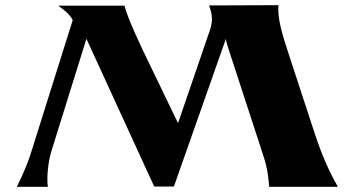

<svg xmlns="http://www.w3.org/2000/svg" viewBox="-20 -722 1371 742"><path d="M45 0H165C160 -32 165 -95 179 -139L314 -572L576 -1H652L853 -572C854 -561 858 -549 864 -530L992 -138C1008 -90 1016 -60 1020 0H1286C1251 -60 1223 -125 1195 -210L1099 -503C1070 -591 1052 -649 1056 -702L788 -701C800 -668 804 -642 791 -605L668 -246L558 -474C523 -546 476 -644 461 -700H205C233 -680 250 -666 261 -644L115 -180C103 -143 92 -94 45 0Z"/></svg>

Font: Coconat
Style: Bold
Weight: 900
Width: 8
Designer: Sara Lavazza
Foundry: Collletttivo
Version: Version 1.000;Glyphs 3.2 (3217)